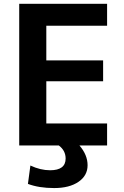

<svg xmlns="http://www.w3.org/2000/svg" viewBox="-20 -750 641 990"><path d="M79.1 0V-730.5H532.2V-617.2H218.8V-438.5H511.7V-331.1H218.8V-113.3H532.2V0H389.6Q431.6 48.8 431.6 102.1Q431.6 155.3 384.8 187.5Q337.9 219.7 259.3 219.7Q180.7 219.7 124 198.2L136.7 103.5Q188.5 127.9 238.3 127.9Q318.4 127.9 318.4 67.4Q318.4 26.4 283.2 0Z"/></svg>

Font: GenEi M Gothic v2 Bold
Style: Regular
Weight: 700
Version: Version 2.0